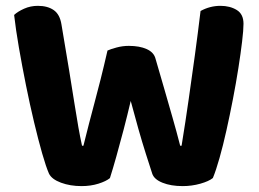

<svg xmlns="http://www.w3.org/2000/svg" viewBox="-20 -631 889 658"><path d="M348.4 -457.8Q358.6 -462.5 379.4 -468.2Q400.1 -473.8 421.5 -473.8Q458.2 -473.8 482.7 -462.8Q507.2 -451.7 512.8 -430.4Q530.2 -371.3 544.2 -322.3Q558.2 -273.4 571.4 -227.6Q584.6 -181.9 597.5 -131.6H602.3Q616 -215.5 626.7 -291.1Q637.5 -366.7 647.7 -440.7Q657.8 -514.6 667.3 -593.3Q699.5 -611 735.5 -611Q768.2 -611 791.3 -596.8Q814.5 -582.6 814.5 -549.6Q814.5 -528.3 809.7 -488.7Q805 -449 797 -397.9Q789 -346.8 778.4 -292Q767.8 -237.1 756.1 -184.6Q744.4 -132 732.3 -89.4Q720.2 -46.7 709.5 -20.9Q695.9 -9.8 666.7 -1.5Q637.5 6.8 605.8 6.8Q565.6 6.8 536.9 -4.8Q508.2 -16.3 501.7 -35.9Q492.3 -64.8 479.9 -103.7Q467.5 -142.6 454.3 -189.1Q441.2 -235.5 428 -285Q416.6 -236.5 403.8 -187.2Q390.9 -137.8 378.7 -94.7Q366.6 -51.6 356.7 -20.6Q343.6 -9.8 317.3 -1.5Q291 6.8 259.4 6.8Q220.6 6.8 189 -4.9Q157.4 -16.6 147.9 -35.9Q137.9 -58.6 124.5 -105.2Q111.2 -151.8 96.7 -212.5Q82.2 -273.2 69 -338.9Q55.8 -404.6 44.9 -467.2Q34.1 -529.8 28.4 -579.8Q40.7 -591.4 62.6 -601.2Q84.4 -611 109.8 -611Q143 -611 164.1 -596.4Q185.1 -581.8 190.6 -547.4Q206.6 -454.7 217.1 -388.9Q227.6 -323 235.2 -276Q242.7 -228.9 248.7 -194.5Q254.8 -160.2 261.1 -131.6H265.9Q276.1 -172.8 285.3 -208.4Q294.5 -244.1 304.3 -280.4Q314.1 -316.7 324.9 -359.6Q335.7 -402.4 348.4 -457.8Z"/></svg>

Font: Baloo Bhaijaan 2
Style: Regular
Weight: 400
Designer: Sanskriti Dholi, Noopur Datye and Ek Type
Foundry: Ek Type
Version: Version 1.701